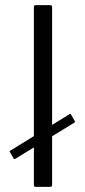

<svg xmlns="http://www.w3.org/2000/svg" viewBox="-20 -728 330 748"><path d="M112 -7V-701Q112 -708 119 -708H175Q183 -708 183 -701V-7Q183 0 175 0H119Q112 0 112 -7ZM39 -109Q37 -108 35.5 -108.5Q34 -109 34 -109L18 -137Q16 -139 20 -141L252 -284Q254 -285 256 -283L272 -255Q274 -253 271 -251Z"/></svg>

Font: Glory Thin
Style: Regular
Weight: 400
Version: Version 1.011